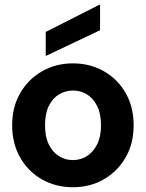

<svg xmlns="http://www.w3.org/2000/svg" viewBox="-20 -774 612 806"><path d="M286 12Q214 12 156 -21Q98 -54 64.5 -113Q31 -172 31 -248Q31 -325 65 -383.5Q99 -442 157 -475Q215 -508 286 -508Q358 -508 416 -475Q474 -442 507.5 -383.5Q541 -325 541 -248Q541 -171 507 -112.5Q473 -54 415.5 -21Q358 12 286 12ZM285 -102Q318 -102 344.5 -118.5Q371 -135 387.5 -167.5Q404 -200 404 -248Q404 -297 387.5 -329.5Q371 -362 344.5 -378Q318 -394 287 -394Q255 -394 228 -378Q201 -362 185 -329.5Q169 -297 169 -248Q169 -200 185 -167.5Q201 -135 227.5 -118.5Q254 -102 285 -102ZM172 -539V-640L397 -754H400V-647Z"/></svg>

Font: DM Sans 36pt
Style: Bold
Weight: 700
Version: Version 4.004;gftools[0.9.30]